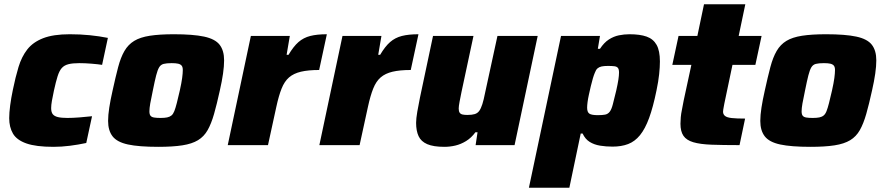

<svg xmlns="http://www.w3.org/2000/svg" viewBox="-20 -678 4128 897"><path d="M230 8Q148 8 103 -8Q58 -24 40.5 -54Q23 -84 23 -126Q23 -151 27.5 -185.5Q32 -220 40 -258Q52 -317 66.5 -365Q81 -413 107.5 -447Q134 -481 181.5 -499.5Q229 -518 306 -518Q355 -518 399.5 -513.5Q444 -509 484 -501L457 -375Q438 -378 407.5 -380.5Q377 -383 350 -383Q319 -383 299.5 -378Q280 -373 268.5 -360Q257 -347 249 -321.5Q241 -296 232 -255Q226 -227 222.5 -207Q219 -187 219 -173Q219 -154 226.5 -144.5Q234 -135 250.5 -131Q267 -127 295 -127Q319 -127 351.5 -129.5Q384 -132 410 -135L383 -10Q346 -2 306.5 3Q267 8 230 8Z M719 8Q629 8 578 -3Q527 -14 506 -41Q485 -68 485 -113Q485 -140 490.5 -175.5Q496 -211 506 -255Q520 -319 532 -364.5Q544 -410 561.5 -440Q579 -470 607 -487Q635 -504 680 -511Q725 -518 792 -518Q882 -518 933.5 -507Q985 -496 1006 -469Q1027 -442 1027 -396Q1027 -369 1022 -334Q1017 -299 1007 -255Q993 -191 980 -145.5Q967 -100 950 -70Q933 -40 905 -23Q877 -6 832 1Q787 8 719 8ZM730 -127Q749 -127 761 -129.5Q773 -132 781 -138.5Q789 -145 794.5 -159Q800 -173 806 -196.5Q812 -220 820 -255Q828 -291 831 -313.5Q834 -336 834 -351Q834 -365 828.5 -371.5Q823 -378 812 -380.5Q801 -383 782 -383Q758 -383 744.5 -379.5Q731 -376 723.5 -363.5Q716 -351 709.5 -325.5Q703 -300 694 -255Q686 -218 682 -195Q678 -172 678 -158Q678 -144 683 -137.5Q688 -131 699.5 -129Q711 -127 730 -127Z M1044 0 1152 -510H1334L1319 -422H1328Q1351 -461 1374.5 -481.5Q1398 -502 1429.5 -510Q1461 -518 1507 -518L1471 -351Q1420 -351 1386 -343Q1352 -335 1330.5 -316.5Q1309 -298 1295.5 -264Q1282 -230 1271 -179L1232 0Z M1472 0 1580 -510H1762L1747 -422H1756Q1779 -461 1802.5 -481.5Q1826 -502 1857.5 -510Q1889 -518 1935 -518L1899 -351Q1848 -351 1814 -343Q1780 -335 1758.5 -316.5Q1737 -298 1723.5 -264Q1710 -230 1699 -179L1660 0Z M2056 8Q2005 8 1976 -4.5Q1947 -17 1935.5 -42Q1924 -67 1924 -104Q1924 -124 1929.5 -156Q1935 -188 1942 -222L2003 -510H2192L2136 -248Q2131 -224 2127 -202.5Q2123 -181 2123 -171Q2123 -158 2127.5 -151.5Q2132 -145 2141 -143Q2150 -141 2164 -141Q2185 -141 2198 -145Q2211 -149 2219 -160Q2227 -171 2233.5 -191.5Q2240 -212 2246 -243L2304 -510H2492L2384 0H2202L2211 -60H2201Q2182 -34 2157.5 -19Q2133 -4 2107.5 2Q2082 8 2056 8Z M2451 199 2601 -510H2783L2773 -450H2783Q2802 -479 2824.5 -493.5Q2847 -508 2871.5 -513Q2896 -518 2921 -518Q2970 -518 3001 -507Q3032 -496 3047.5 -468.5Q3063 -441 3063 -391Q3063 -365 3059.5 -331.5Q3056 -298 3047 -255Q3031 -177 3012.5 -126.5Q2994 -76 2970 -46.5Q2946 -17 2914.5 -5Q2883 7 2842 7Q2811 7 2783.5 2.5Q2756 -2 2735 -15Q2714 -28 2702 -54H2693L2640 199ZM2773 -140Q2794 -140 2807 -142.5Q2820 -145 2828.5 -156Q2837 -167 2843 -190.5Q2849 -214 2859 -255Q2866 -286 2869 -306Q2872 -326 2872 -339Q2872 -354 2867 -360.5Q2862 -367 2850.5 -368.5Q2839 -370 2820 -370Q2802 -370 2790.5 -367.5Q2779 -365 2771.5 -358.5Q2764 -352 2759 -338Q2755 -329 2750 -312.5Q2745 -296 2740.5 -276.5Q2736 -257 2731.5 -237Q2727 -217 2725 -201Q2723 -185 2723 -175Q2723 -154 2733.5 -147Q2744 -140 2773 -140Z M3435 0Q3357 0 3304 -2Q3251 -4 3219 -13.5Q3187 -23 3173 -43.5Q3159 -64 3159 -100Q3159 -114 3160.5 -130.5Q3162 -147 3166 -166Q3170 -185 3174 -208L3210 -375H3121L3150 -510H3238L3269 -658H3462L3431 -510H3538L3509 -375H3402L3364 -194Q3363 -188 3361.5 -180.5Q3360 -173 3359 -166.5Q3358 -160 3358 -156Q3358 -144 3367 -136.5Q3376 -129 3398.5 -126.5Q3421 -124 3461 -124Z M3766 8Q3676 8 3625 -3Q3574 -14 3553 -41Q3532 -68 3532 -113Q3532 -140 3537.5 -175.5Q3543 -211 3553 -255Q3567 -319 3579 -364.5Q3591 -410 3608.5 -440Q3626 -470 3654 -487Q3682 -504 3727 -511Q3772 -518 3839 -518Q3929 -518 3980.5 -507Q4032 -496 4053 -469Q4074 -442 4074 -396Q4074 -369 4069 -334Q4064 -299 4054 -255Q4040 -191 4027 -145.5Q4014 -100 3997 -70Q3980 -40 3952 -23Q3924 -6 3879 1Q3834 8 3766 8ZM3777 -127Q3796 -127 3808 -129.5Q3820 -132 3828 -138.5Q3836 -145 3841.5 -159Q3847 -173 3853 -196.5Q3859 -220 3867 -255Q3875 -291 3878 -313.5Q3881 -336 3881 -351Q3881 -365 3875.5 -371.5Q3870 -378 3859 -380.5Q3848 -383 3829 -383Q3805 -383 3791.5 -379.5Q3778 -376 3770.5 -363.5Q3763 -351 3756.5 -325.5Q3750 -300 3741 -255Q3733 -218 3729 -195Q3725 -172 3725 -158Q3725 -144 3730 -137.5Q3735 -131 3746.5 -129Q3758 -127 3777 -127Z"/></svg>

Font: Saira Thin ExtraBold
Style: Italic
Weight: 800
Italic angle: -12°
Version: Version 1.101